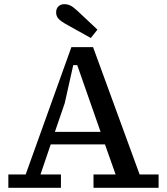

<svg xmlns="http://www.w3.org/2000/svg" viewBox="-20 -900 800 920"><path d="M290 -405 243 -268H462L350 -588H331ZM20 0V-64H103L322 -674H426L649 -64H740V0H428V-64H534L483 -208H223L174 -64H272V0ZM447 -758 415 -718Q384 -735 354 -752Q324 -769 293 -786Q272 -798 260.5 -810Q249 -822 249 -841Q249 -859 260 -869.5Q271 -880 288 -880Q305 -880 319 -872.5Q333 -865 351 -848Z"/></svg>

Font: Source Serif 4 Caption
Style: Regular
Weight: 400
Designer: Frank Grießhammer
Foundry: Adobe Systems Incorporated
Version: Version 4.004;hotconv 1.0.117;makeotfexe 2.5.65602